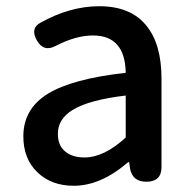

<svg xmlns="http://www.w3.org/2000/svg" viewBox="-20 -584 615 617"><path d="M217 13Q145 13 100 -30.5Q55 -74 55 -146Q55 -234 133.5 -282.5Q212 -331 384 -350Q382 -470 279 -470Q224 -470 160 -437Q120 -415 98 -455Q77 -493 110 -511Q205 -564 299 -564Q400 -564 450 -502Q499 -443 499 -331V-165V-47Q499 0 450 0Q406 0 398 -42L395 -63H392Q304 13 217 13ZM252 -78Q314 -78 384 -142V-209V-277Q266 -263 214 -231Q166 -202 166 -154Q166 -115 191 -96Q213 -78 252 -78Z"/></svg>

Font: GenSenRounded TW M
Style: Regular
Weight: 500
Version: Version 1.501;PS 1;hotconv 16.6.51;makeotf.lib2.5.65220